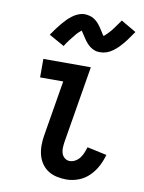

<svg xmlns="http://www.w3.org/2000/svg" viewBox="-87 -832 674 900"><g transform="rotate(10 250.0 -381.5)"><path d="M292 8Q269 8 246 3Q223 -2 204.5 -14Q186 -26 173.5 -44.5Q161 -63 155.5 -84.5Q150 -106 150 -130Q150 -154 154 -177L198 -442H88V-530H314L253 -163Q251 -149 250.5 -135Q250 -121 254 -109Q258 -97 268.5 -88.5Q279 -80 292 -80Q306 -80 319 -87.5Q332 -95 340.5 -106.5Q349 -118 354.5 -131.5Q360 -145 364 -158L457 -138Q449 -109 435 -82.5Q421 -56 399 -34.5Q377 -13 348.5 -2.5Q320 8 292 8ZM171 -606 98 -647Q110 -665 121 -679.5Q132 -694 142 -706Q152 -718 162 -728Q172 -738 185 -748Q198 -758 213.5 -764Q229 -770 244 -770Q250 -770 255 -769Q260 -768 265 -767Q270 -766 275 -764Q280 -762 284.5 -759.5Q289 -757 293 -754Q297 -751 300.5 -748Q304 -745 308 -740.5Q312 -736 315 -732Q318 -728 321 -724Q324 -720 326 -716.5Q328 -713 331 -709Q334 -705 336.5 -700.5Q339 -696 342 -691.5Q345 -687 347 -685Q351 -687 356.5 -692.5Q362 -698 365.5 -701.5Q369 -705 372.5 -709Q376 -713 380.5 -718Q385 -723 389 -729Q393 -735 398 -741.5Q403 -748 408 -755.5Q413 -763 419 -771L491 -729Q479 -712 468.5 -697Q458 -682 448 -670Q438 -658 428 -648Q418 -638 404.5 -628Q391 -618 376 -612.5Q361 -607 345 -607Q339 -607 332.5 -607.5Q326 -608 320.5 -610Q315 -612 309.5 -614.5Q304 -617 299 -620.5Q294 -624 290 -627.5Q286 -631 281.5 -636Q277 -641 273.5 -645.5Q270 -650 267 -654.5Q264 -659 261 -663.5Q258 -668 254 -674Q250 -680 247 -684.5Q244 -689 242 -692Q238 -689 232.5 -684Q227 -679 223.5 -675.5Q220 -672 216.5 -667.5Q213 -663 209 -658Q205 -653 200.5 -647.5Q196 -642 191 -635.5Q186 -629 181 -621.5Q176 -614 171 -606Z"/></g></svg>

Font: Iosevka Slab Semibold
Style: Italic
Weight: 600
Italic angle: -9°
Monospace: yes
Designer: Belleve Invis
Foundry: Belleve Invis
Version: Version 11.1.1; ttfautohint (v1.8.3)